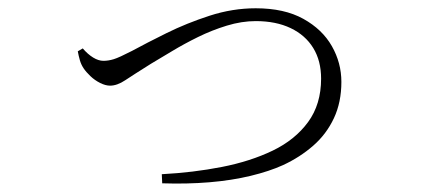

<svg xmlns="http://www.w3.org/2000/svg" viewBox="-20 -460 1040 464"><path d="M180 -343Q192 -329 205 -321Q218 -313 230 -313Q242 -313 255 -317Q268 -321 299 -337Q334 -356 382.5 -380Q431 -404 486.5 -422Q542 -440 598 -440Q667 -440 713 -414.5Q759 -389 782 -348.5Q805 -308 805 -262Q805 -213 787 -174.5Q769 -136 737 -108Q705 -80 664 -61Q631 -46 585.5 -35Q540 -24 486 -19.5Q432 -15 372 -17L371 -39Q447 -43 516 -56.5Q585 -70 639 -96Q693 -122 724.5 -165Q756 -208 756 -270Q756 -313 737 -344Q718 -375 682.5 -392Q647 -409 598 -409Q564 -409 528 -398Q492 -387 458.5 -370.5Q425 -354 396 -336.5Q367 -319 345 -306Q302 -279 282.5 -266Q263 -253 246 -253Q235 -253 222 -259.5Q209 -266 198.5 -276Q188 -286 182 -295Q176 -304 173 -314.5Q170 -325 168 -336Z"/></svg>

Font: Noto Serif TC
Style: Regular
Weight: 200
Designer: Ryoko NISHIZUKA 西塚涼子 (kana & ideographs); Frank Grießhammer (Latin, Greek & Cyrillic); Wenlong ZHANG 张文龙 (bopomofo); San
Foundry: Adobe
Version: Version 2.001;hotconv 1.1.0;makeotfexe 2.6.0